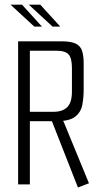

<svg xmlns="http://www.w3.org/2000/svg" viewBox="-20 -799 430 832"><path d="M58.5 -620H245.6Q288.6 -620 309.1 -609.5Q329.6 -599 336.1 -577.5Q342.6 -556 342.6 -524V-411.8Q342.6 -375.8 336.6 -344.3Q330.6 -312.8 305.6 -293.3Q280.6 -273.8 223.6 -273.8H109.4V0H58.5ZM317.8 13.5 203.5 -277.4 238.8 -280.9 252.8 -276.8 256.5 -269.8 365.5 -4.8ZM211.5 -314.5Q250.8 -314.5 271.3 -334.6Q291.7 -354.6 291.7 -402.5V-504.4Q291.7 -546.8 277.4 -563Q263.2 -579.2 223.8 -579.2H109.4V-314.5ZM128.6 -683.8 25.5 -778.8H75.3L161.8 -683.8ZM207.8 -683.8 104.7 -778.8H154.5L241.1 -683.8Z"/></svg>

Font: Smooch Sans Thin
Style: Regular
Weight: 100
Designer: Robert E. Leuschke
Foundry: Robert E. Leuschke
Version: Version 1.010